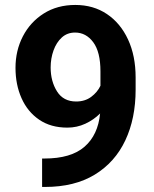

<svg xmlns="http://www.w3.org/2000/svg" viewBox="-20 -741 614 768"><path d="M148.4 -106.9H157.7Q264.2 -106.9 318.1 -154.1Q372.1 -201.2 380.4 -287.1Q355 -261.7 321.3 -246.1Q287.6 -230.5 249.5 -230.5Q183.1 -230.5 136.7 -262.2Q90.3 -293.9 66.2 -348.1Q42 -402.3 42 -469.7Q42 -538.6 71.5 -595.7Q101.1 -652.8 155 -687Q209 -721.2 281.2 -721.2Q353.5 -721.2 407.7 -684.8Q461.9 -648.4 492.2 -583Q522.5 -517.6 522.5 -431.2V-382.3Q522.5 -267.1 481.2 -179.4Q439.9 -91.8 359.1 -42.5Q278.3 6.8 159.7 6.8H148.4ZM182.6 -471.2Q182.6 -416 208 -375.5Q233.4 -335 284.7 -335Q319.8 -335 344.7 -353.5Q369.6 -372.1 381.8 -397.9V-455.6Q381.8 -533.2 353 -572Q324.2 -610.8 280.3 -610.8Q249 -610.8 227.3 -591.1Q205.6 -571.3 194.1 -539.3Q182.6 -507.3 182.6 -471.2Z"/></svg>

Font: Vazirmatn RD UI
Style: Bold
Weight: 700
Designer: Saber Rastikerdar
Foundry: Saber Rastikerdar
Version: Version 33.003